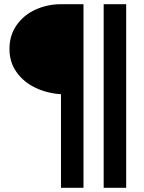

<svg xmlns="http://www.w3.org/2000/svg" viewBox="-20 -783 685 913"><path d="M270 -335Q205 -339 149 -365.5Q93 -392 59 -439.5Q25 -487 25 -550Q25 -615 59 -663.5Q93 -712 149.5 -737.5Q206 -763 270 -763H377V110H270ZM580 110H473V-763H580Z"/></svg>

Font: Open Sauce One ExtraBold
Style: Regular
Weight: 800
Designer: Alfredo Marco Pradil
Foundry: Creative Sauce Fz LLC
Version: Version 1.477